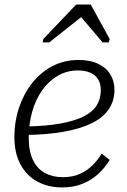

<svg xmlns="http://www.w3.org/2000/svg" viewBox="-20 -810 556 842"><path d="M253 12Q191 12 143.5 -14Q96 -40 69.5 -89.5Q43 -139 43 -210Q43 -276 63 -336.5Q83 -397 120 -444.5Q157 -492 209 -519.5Q261 -547 324 -547Q376 -547 411 -530Q446 -513 464 -483.5Q482 -454 482 -416Q482 -368 457 -331Q432 -294 382 -269.5Q332 -245 258 -232Q184 -219 86 -218L91 -255Q183 -257 246 -268.5Q309 -280 348 -300Q387 -320 404.5 -348.5Q422 -377 422 -415Q422 -443 410.5 -462Q399 -481 376.5 -491Q354 -501 322 -501Q273 -501 233 -477.5Q193 -454 164.5 -413.5Q136 -373 121 -319.5Q106 -266 106 -206Q106 -147 124.5 -108.5Q143 -70 177 -51.5Q211 -33 255 -33Q298 -33 329.5 -47Q361 -61 384.5 -84Q408 -107 426 -136L461 -109Q441 -75 410.5 -47Q380 -19 340.5 -3.5Q301 12 253 12ZM378 -790H314L170 -639L167 -624H196L356 -751L319 -755L430 -624H457L461 -639Z"/></svg>

Font: Roboto Serif ExtraLight
Style: Italic
Weight: 250
Italic angle: -10°
Designer: Greg Gazdowicz
Foundry: Commercial Type
Version: Version 1.008